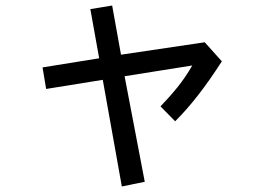

<svg xmlns="http://www.w3.org/2000/svg" viewBox="-20 -592 960 695"><path d="M307 -559 386 -572 418 -394 721 -439 783 -370Q696 -234 614 -153L561 -207Q594 -241 623 -277Q652 -313 676 -355L431 -316L504 66L421 83L352 -303L147 -270L134 -348L339 -381Z"/></svg>

Font: BM YEONSUNG
Style: Regular
Weight: 400
Designer: Bongjin Kim; Myungsoo Han; Jaehyun Keum; Jihee Min; Dokyung Lee; Chorong Kim; Jooyeon Kang; Sang-a Kim;
Foundry: Sandoll Communications Inc.
Version: Version 1.000;PS 1;hotconv 16.6.51;makeotf.lib2.5.65220